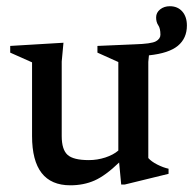

<svg xmlns="http://www.w3.org/2000/svg" viewBox="-20 -570 606 602"><path d="M173.5 -143.5Q173.5 -101 191.8 -84.5Q210 -68 258.5 -68Q285 -68 310.2 -76.2Q335.5 -84.5 351 -98V-375.5L285.5 -405V-426L401.5 -431Q454.5 -432.5 468.8 -440.5Q483 -448.5 483 -461Q483 -481 476.2 -490.8Q469.5 -500.5 469.5 -515.5Q469.5 -530.5 482 -540.5Q494.5 -550.5 512.5 -550.5Q537 -550.5 551.5 -534Q566 -517.5 566 -490Q566 -450 537.8 -426.5Q509.5 -403 447 -396.5L445 -376V-74.5Q454.5 -63.5 473.2 -54Q492 -44.5 508.5 -41V-25L371.5 8.5H360L353.5 -60.5Q311 -19.5 276.8 -4.2Q242.5 11 200.5 11Q80.5 11 80.5 -143.5V-374.5L12 -405V-426L179 -436L173.5 -377Z"/></svg>

Font: Newsreader Text Medium
Style: Regular
Weight: 500
Designer: Hugues Gentile
Foundry: Production Type
Version: Version 1.002